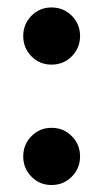

<svg xmlns="http://www.w3.org/2000/svg" viewBox="-20 -499 284 528"><path d="M121.6 -321.3Q88.9 -321.3 66.4 -344.2Q43.9 -367.2 43.9 -399.9Q43.9 -432.6 66.4 -455.6Q88.9 -478.5 121.6 -478.5Q154.8 -478.5 177.5 -455.6Q200.2 -432.6 200.2 -399.9Q200.2 -367.2 177.5 -344.2Q154.8 -321.3 121.6 -321.3ZM121.6 9.8Q88.9 9.8 66.4 -13.2Q43.9 -36.1 43.9 -68.8Q43.9 -101.6 66.4 -124.5Q88.9 -147.5 121.6 -147.5Q154.8 -147.5 177.5 -124.5Q200.2 -101.6 200.2 -68.8Q200.2 -36.1 177.5 -13.2Q154.8 9.8 121.6 9.8Z"/></svg>

Font: Kumbh Sans Black
Style: Regular
Weight: 900
Version: Version 1.005